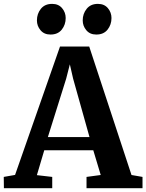

<svg xmlns="http://www.w3.org/2000/svg" viewBox="-34 -993 772 1013"><path d="M45.5 -70.1 282.6 -747.5H436.7L659.8 -69.7L717.9 -59.6V0H422.5V-59.6L497.4 -69.7L458.2 -200.1H199.5L160.6 -68.9L241.6 -59.6V0H-13.4L-14.2 -59.6ZM438.2 -269.9 351.7 -578.3 334.5 -653.5 314.9 -577.1 218.6 -269.9ZM231.9 -810.8Q198.8 -810.8 179.8 -833.5Q160.8 -856.1 160.8 -885.3Q160.8 -920.7 181.7 -946.6Q202.7 -972.5 240.4 -972.5H241.4Q274.7 -972.5 293.6 -949.9Q312.6 -927.2 312.6 -898Q312.6 -862.7 291.9 -836.7Q271.1 -810.8 232.9 -810.8ZM473.6 -810.8Q440.4 -810.8 421.4 -833.5Q402.4 -856.1 402.4 -885.3Q402.4 -920.7 423.4 -946.6Q444.3 -972.5 482 -972.5H483Q516.3 -972.5 535.3 -949.9Q554.2 -927.2 554.2 -898Q554.2 -862.7 533.5 -836.7Q512.8 -810.8 474.6 -810.8Z"/></svg>

Font: Merriweather 7pt Light
Style: Regular
Weight: 300
Designer: Eben Sorkin
Foundry: Eben Sorkin
Version: Version 2.200;gftools[0.9.31]